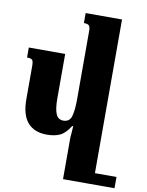

<svg xmlns="http://www.w3.org/2000/svg" viewBox="-107 -835 902 1175"><g transform="rotate(10 344.0 -247.5)"><path d="M688 195V265H532H368V5L371 -30Q373 -54 373 -65H367Q337 -17 304 -1.5Q271 14 222 14Q145 14 103.5 -33Q62 -80 62 -179V-385Q62 -412 55 -421Q48 -430 22 -430V-492H248V-214Q248 -150 261.5 -119Q275 -88 307 -88Q346 -88 357 -125Q368 -162 368 -234V-656Q368 -680 360.5 -689Q353 -698 328 -698V-760H554V195Z"/></g></svg>

Font: Noto Serif Armenian Black
Style: Regular
Weight: 900
Designer: Monotype Design team
Foundry: Monotype Imaging Inc.
Version: Version 1.000